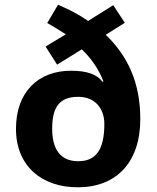

<svg xmlns="http://www.w3.org/2000/svg" viewBox="-20 -787 667 817"><path d="M227 -767 181 -689C208 -674 237 -656 260 -641L174 -589L223 -512L328 -577C370 -537 400 -492 420 -441L416 -439C393 -471 349 -486 282 -486C145 -486 48 -398 48 -239C48 -80 158 10 311 10C474 10 577 -95 577 -280C577 -438 522 -550 430 -639L511 -690L462 -765L355 -698C318 -724 275 -746 227 -767ZM313 -375C388 -375 424 -321 424 -260C424 -155 392 -101 313 -101C233 -101 202 -157 202 -239C202 -330 232 -375 313 -375Z"/></svg>

Font: Noto Sans Canadian Aboriginal
Style: Bold
Weight: 700
Designer: Monotype Design Team, Typotheque's Kevin King
Foundry: Monotype Imaging Inc.
Version: Version 2.004